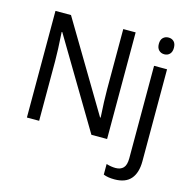

<svg xmlns="http://www.w3.org/2000/svg" viewBox="-134 -870 1234 1242"><g transform="rotate(15 482.5 -248.5)"><path d="M523 0 169 -593H165Q173 -468 173 -399V0H91V-714H195L548 -123H552Q545 -235 545 -311V-714H628V0ZM843 -737Q865 -737 879 -723Q893 -709 893 -681Q893 -654 879 -639.5Q865 -625 843 -625Q821 -625 806.5 -639.5Q792 -654 792 -681Q792 -709 806.5 -723Q821 -737 843 -737ZM667 228V157Q699 167 729 167Q762 167 780.5 148Q799 129 799 83V-536H886V80Q886 157 850.5 198.5Q815 240 741 240Q696 240 667 228Z"/></g></svg>

Font: Noto Sans Display
Style: Regular
Weight: 400
Designer: Monotype Design team
Foundry: Monotype Imaging Inc.
Version: Version 1.000